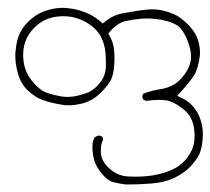

<svg xmlns="http://www.w3.org/2000/svg" viewBox="-20 -227 550 502"><path d="M211.4 14.2Q180.7 26.4 157.2 26.4Q149.4 26.4 142.1 25.4Q105.5 19 91.3 10.3Q78.1 2.4 64 -15.1Q44.9 -38.6 41.5 -67.9Q40.5 -75.7 40.5 -83.5Q40.5 -129.9 76.2 -160.6Q104 -184.6 145.5 -184.6Q162.6 -184.6 178.2 -180.2Q209 -170.9 229.5 -150.4Q239.7 -140.1 245.1 -128.4Q252.9 -112.3 255.4 -92.3Q256.8 -77.6 256.8 -67.6Q256.8 -57.6 256.8 -53.2Q256.3 -29.8 242.2 -11.7Q229 5.9 211.4 14.2ZM221.7 157.2Q221.7 182.6 230 201.7Q235.8 214.8 246.6 227.5Q261.2 245.1 275.4 249Q292 253.4 310.1 255.4Q344.7 255.4 377.2 252.7Q409.7 250 434.1 238.8Q460.9 226.6 478.8 207.3Q496.6 188 502.2 173.6Q507.8 159.2 509.8 138.2Q510.3 132.3 510.3 127.9Q510.3 123.5 510.3 120.4Q510.3 117.2 510 114.3Q509.8 111.3 509.3 107.9Q503.9 70.3 481 47.4Q471.2 37.1 459 31.2L443.4 23.4L455.1 10.7Q470.2 -6.3 479.7 -19Q489.3 -31.7 491.7 -38.1Q498 -52.7 501.5 -74.7Q502.9 -82 502.9 -87.4Q502.9 -125.5 481.4 -151.9Q472.7 -163.1 459 -174.3Q446.3 -185.1 434.6 -189.9Q405.8 -202.6 376.5 -202.6Q356.4 -202.6 299.8 -191.9Q276.9 -188 257.3 -172.4L248.5 -165.5L240.7 -172.4Q207.5 -200.2 157.7 -205.6Q150.9 -206.5 144 -206.5Q126 -206.5 106.9 -201.2Q81.5 -194.3 62.5 -178.2Q43.5 -162.6 33.4 -143.3Q23.4 -124 21 -95.7Q20 -88.9 20 -81.5Q20 -60.1 26.4 -36.6Q34.2 -7.3 53.7 10.5Q73.2 28.3 92.3 34.7Q112.8 42 139.6 46.4Q148.9 48.3 155.5 48.3Q162.1 48.3 165.5 48.3Q179.2 47.4 193.8 43.9Q221.7 37.1 243.2 15.6Q265.1 -6.3 271 -20.3Q276.9 -34.2 278.3 -53.2Q279.3 -63 279.3 -73.5Q279.3 -84 278.3 -94.7Q276.9 -114.3 267.6 -131.3L263.2 -139.6Q272 -148.9 273.9 -151.4Q291.5 -168.9 310.5 -172.4Q328.1 -176.3 350.6 -178.2Q356.9 -178.7 364.3 -178.7Q381.8 -178.7 401.9 -175.3Q436.5 -168.5 450.2 -154.8Q461.9 -143.1 471.7 -117.2Q479.5 -96.2 479.5 -79.1Q479.5 -70.8 477.5 -63Q471.7 -41 453.1 -21Q433.6 0.5 400.9 5.9Q377 9.3 354.5 18.1Q352.1 23.9 352.1 23.9Q352.1 29.8 354 32.7Q357.9 35.6 362.3 36.6Q381.3 34.2 396.5 34.2Q412.1 34.2 422.4 37.1Q440.9 43 461.4 60.1Q484.4 79.1 487.8 112.3Q488.8 120.1 488.8 127.4Q488.8 149.4 481.4 165.5Q471.7 187 453.6 202.1Q429.2 222.7 380.4 231.4Q358.9 234.9 334 234.9Q320.8 234.9 309.6 233.9Q283.2 231 261.7 209.5Q244.6 192.4 243.7 170.9Q243.7 168.5 243.7 166Q243.7 148.9 249.5 138.7Q249.5 133.8 247.6 130.4L240.7 127.4Q235.8 127.4 232.7 129.2Q229.5 130.9 227.1 132.3Q223.6 139.2 222.2 146.5Q221.7 151.9 221.7 157.2Z"/></svg>

Font: NaikaiFont
Style: ExtraLight
Weight: 200
Version: Version 1.89